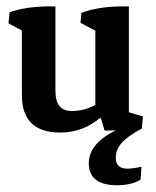

<svg xmlns="http://www.w3.org/2000/svg" viewBox="-20 -397 477 587"><path d="M164.6 8.3Q46.9 8.3 46.9 -106V-303.7L5.9 -325.7L9.3 -359.4Q55.7 -376 121.1 -377.4H149.4V-121.6Q149.4 -87.9 161.6 -72.8Q173.8 -57.6 200.7 -57.6Q236.8 -57.6 271.5 -76.2V-303.2L226.1 -327.1L229 -357.9Q278.8 -376 345.7 -377.4H374V-53.7L417 -41L413.6 -3.9Q371.1 2.9 299.8 2L287.6 -37.6Q233.4 8.3 164.6 8.3ZM338.4 169.4Q251.5 169.4 251.5 102.1Q251.5 19 408.2 -25.9L413.6 -3.9Q371.1 18.6 352.5 39.3Q334 60.1 334 85Q334 118.7 369.1 118.7Q385.7 118.7 412.6 112.8L409.7 152.3Q380.9 169.4 338.4 169.4Z"/></svg>

Font: Markazi Text SemiBold
Style: Regular
Weight: 600
Designer: Borna Izadpanah (Arabic designer), Fiona Ross (Arabic design director) and Florian Runge (Latin designer)
Foundry: Borna Izadpanah and Florian Runge
Version: Version 1.001; ttfautohint (v1.8.3)